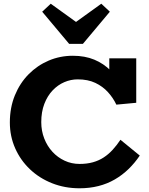

<svg xmlns="http://www.w3.org/2000/svg" viewBox="-20 -1000 802 1033"><path d="M408 13Q329 13 260.5 -14Q192 -41 141 -89.5Q90 -138 61.5 -202.5Q33 -267 33 -341Q33 -421 60 -487Q87 -553 134 -600.5Q181 -648 242 -674Q303 -700 372 -700Q437 -700 487.5 -679Q538 -658 576 -619.5Q614 -581 640 -527L568 -548V-686H713V-447L606 -437Q589 -473 561 -504Q533 -535 493 -554Q453 -573 398 -573Q361 -573 326 -558Q291 -543 263 -513.5Q235 -484 218.5 -441Q202 -398 202 -343Q202 -296 218 -255Q234 -214 262 -183.5Q290 -153 327.5 -135.5Q365 -118 408 -118Q448 -118 480 -127Q512 -136 538 -153Q564 -170 586 -194Q608 -218 628 -248L732 -163Q705 -123 671.5 -90.5Q638 -58 597.5 -34.5Q557 -11 509.5 1Q462 13 408 13ZM525 -980 571 -937 426 -764H352L207 -937L253 -980L389 -882Z"/></svg>

Font: BioRhyme ExtraBold
Style: Regular
Weight: 800
Designer: Aoife Mooney
Foundry: Aoife Mooney Type
Version: Version 1.600;gftools[0.9.33]